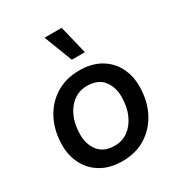

<svg xmlns="http://www.w3.org/2000/svg" viewBox="-178 -864 924 992"><g transform="rotate(-30 284.5 -368.0)"><path d="M266 9Q192 9 140.5 -21Q89 -51 62 -102.5Q35 -154 35 -216Q35 -300 68.5 -366.5Q102 -433 162.5 -471Q223 -509 303 -509Q377 -509 428.5 -479Q480 -449 506.5 -398Q533 -347 533 -284Q533 -200 500 -134Q467 -68 407 -29.5Q347 9 266 9ZM271 -80Q316 -80 350.5 -105.5Q385 -131 405.5 -176.5Q426 -222 426 -283Q426 -341 394.5 -380.5Q363 -420 298 -420Q254 -420 219 -395Q184 -370 163.5 -324.5Q143 -279 143 -218Q143 -160 174.5 -120Q206 -80 271 -80ZM336 -745 377 -576H299L234 -745Z"/></g></svg>

Font: Prodigy Sans Medium
Style: Italic
Weight: 500
Italic angle: -13°
Designer: Wei Huang
Foundry: Wei Huang
Version: Version 1.003; ttfautohint (v1.8.3)